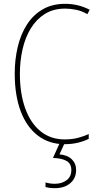

<svg xmlns="http://www.w3.org/2000/svg" viewBox="-20 -744 515 1004"><path d="M321 -699Q259 -699 214.5 -671Q170 -643 141 -595.5Q112 -548 98 -486.5Q84 -425 84 -358Q84 -256 111.5 -178.5Q139 -101 191.5 -58Q244 -15 318 -15Q359 -15 391 -24Q423 -33 444 -43V-18Q421 -6 388.5 2Q356 10 318 10Q237 10 178 -35Q119 -80 88 -163Q57 -246 57 -359Q57 -432 72.5 -498Q88 -564 120.5 -615Q153 -666 203 -695Q253 -724 321 -724Q389 -724 449 -693L437 -670Q407 -687 377.5 -693Q348 -699 321 -699ZM378 145Q378 188 347.5 214Q317 240 267 240Q240 240 218 234V210Q241 217 267 217Q303 217 328 198.5Q353 180 353 145Q353 111 327 97Q301 83 257 82L294 0H320L291 63Q333 67 355.5 89Q378 111 378 145Z"/></svg>

Font: Noto Sans Georgian Condensed Thin
Style: Regular
Weight: 100
Width: 3
Designer: Monotype Design Team, Akaki Razmadze
Foundry: Google LLC
Version: Version 2.005; ttfautohint (v1.8.4.7-5d5b)